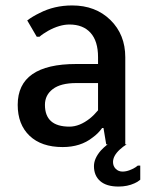

<svg xmlns="http://www.w3.org/2000/svg" viewBox="-20 -530 545 705"><path d="M486 78H495V130Q484 139 474 143Q448 155 415 155Q371 155 348 135Q325 115 325 80Q325 52 350 23Q360 12 375 0H370L360 -60H355Q341 -40 320 -25Q276 10 210 10Q132 10 88.5 -31.5Q45 -73 45 -145Q45 -295 260 -295H340V-320Q340 -379 312.5 -409.5Q285 -440 235 -440Q199 -440 157 -417Q136 -405 125 -395H115L80 -455Q100 -470 125 -482Q179 -510 245 -510Q331 -510 385.5 -456.5Q440 -403 440 -320V0H445Q432 8 420 19Q395 42 395 65Q395 80 405 90Q415 100 430 100Q443 100 457 94.5Q471 89 478 84ZM340 -125V-225H260Q203 -225 174 -203Q145 -181 145 -145Q145 -65 235 -65Q272 -65 310 -95Q326 -108 340 -125Z"/></svg>

Font: Scada
Style: Regular
Weight: 400
Designer: Jovanny Lemonad
Foundry: Jovanny Lemonad
Version: Version 4.100;PS 004.100;hotconv 1.0.88;makeotf.lib2.5.64775